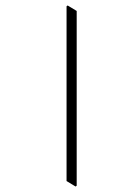

<svg xmlns="http://www.w3.org/2000/svg" viewBox="-20 -662 423 701"><path d="M227 -642 223 -639V-1L256 19L260 16V-622Z"/></svg>

Font: Noto Serif Gurmukhi ExtraLight
Style: Regular
Weight: 200
Designer: Vaibhav Singh and the Monotype Design Team
Foundry: Monotype Imaging Inc.
Version: Version 2.004